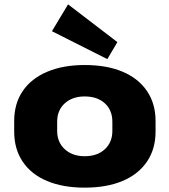

<svg xmlns="http://www.w3.org/2000/svg" viewBox="-20 -849 776 880"><path d="M368 11Q268 11 195.5 -19.5Q123 -50 84 -108Q45 -166 45 -246V-294Q45 -374 84 -431.5Q123 -489 196 -520Q269 -551 368 -551Q469 -551 541.5 -520.5Q614 -490 653.5 -432Q693 -374 693 -294V-246Q693 -166 653.5 -108Q614 -50 541.5 -19.5Q469 11 368 11ZM368 -133Q426 -133 460.5 -165Q495 -197 495 -249V-291Q495 -344 460.5 -375.5Q426 -407 368 -407Q312 -407 277 -375.5Q242 -344 242 -291V-249Q242 -197 277 -165Q312 -133 368 -133ZM518 -656 472 -578 218 -706 292 -829Z"/></svg>

Font: Pathway Extreme 8pt Thin 12pt ExtraBold
Style: Regular
Weight: 800
Version: Version 1.001;gftools[0.9.26]